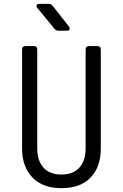

<svg xmlns="http://www.w3.org/2000/svg" viewBox="-20 -970 640 1000"><path d="M300 10Q202 10 148.5 -46Q95 -102 95 -197V-712Q95 -730 113 -730H156Q174 -730 174 -712V-197Q174 -134 206 -97.5Q238 -61 300 -61Q362 -61 394 -97.5Q426 -134 426 -197V-712Q426 -730 444 -730H487Q505 -730 505 -712V-197Q505 -101 452 -45.5Q399 10 300 10ZM285 -810Q271 -810 263 -821L175 -928Q168 -937 171 -943.5Q174 -950 186 -950H233Q247 -950 255 -939L339 -832Q345 -823 342 -816.5Q339 -810 328 -810Z"/></svg>

Font: Pitagon Sans Mono Light
Style: Regular
Weight: 300
Monospace: yes
Designer: Travis Tran
Foundry: Pitagon
Version: Version 1.001; ttfautohint (v1.8.4.7-5d5b);gftools[0.9.26]